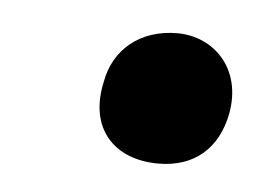

<svg xmlns="http://www.w3.org/2000/svg" viewBox="-27 -497 281 200"><g transform="rotate(5 113.5 -397.5)"><path d="M144 -329C182 -329 206 -351 213 -387C222 -435 190 -466 152 -466C113 -466 86 -443 80 -409C69 -360 97 -329 144 -329Z"/></g></svg>

Font: Vollkorn Semibold
Style: Italic
Weight: 600
Italic angle: -11°
Designer: Friedrich Althausen
Foundry: Friedrich Althausen
Version: Version 4.015;PS 004.015;hotconv 1.0.88;makeotf.lib2.5.64775